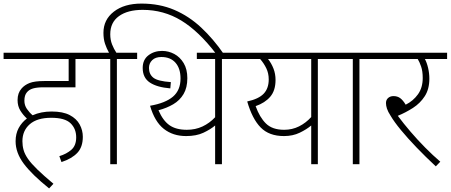

<svg xmlns="http://www.w3.org/2000/svg" viewBox="-20 -916 2514 1071"><path d="M311 -45Q351 -57 378 -80.5Q405 -104 405 -150Q405 -198 373.5 -228.5Q342 -259 266 -259Q187 -259 146 -223Q105 -187 105 -128Q105 -103 111.5 -79.5Q118 -56 136 -30Q154 -4 188.5 29.5Q223 63 278 109L254 135Q158 58 112.5 -3Q67 -64 67 -128Q67 -170 84 -201.5Q101 -233 130 -255Q109 -274 93.5 -299Q78 -324 78 -358Q78 -397 100 -422Q117 -442 145 -453Q173 -464 227 -464H363V-587H0V-622H513V-587H401V-429H223Q186 -429 164 -422.5Q142 -416 130 -401Q116 -385 116 -354Q116 -329 130 -308.5Q144 -288 162 -273Q209 -294 268 -294Q331 -294 369 -274Q407 -254 424.5 -221.5Q442 -189 442 -153Q442 -96 411.5 -63.5Q381 -31 323 -12Z M595 -587H498V-622H588Q575 -645 566 -671.5Q557 -698 557 -733Q557 -806 615 -851Q673 -896 769 -896Q870 -896 952 -861Q1034 -826 1102 -762.5Q1170 -699 1228 -615H1186Q1089 -742 991 -801.5Q893 -861 776 -861Q692 -861 643.5 -826Q595 -791 595 -725Q595 -694 605 -668.5Q615 -643 629 -622H745V-587H632V0H595Z M1218 -587V0H1180V-216Q1154 -194 1114.5 -175.5Q1075 -157 1018 -157Q945 -157 894 -197Q843 -237 817 -326Q903 -341 945 -377Q987 -413 987 -478Q987 -534 959 -566Q931 -598 880 -598Q847 -598 829 -580.5Q811 -563 811 -537Q811 -502 835.5 -482.5Q860 -463 933 -458L930 -423Q856 -429 816 -455.5Q776 -482 776 -537Q776 -583 808 -607.5Q840 -632 884 -632Q920 -632 952 -615Q984 -598 1004.5 -564Q1025 -530 1025 -480Q1025 -427 1004 -391.5Q983 -356 946.5 -334.5Q910 -313 864 -301Q889 -243 925.5 -217.5Q962 -192 1022 -192Q1070 -192 1109.5 -210.5Q1149 -229 1180 -262V-587H1078V-622H1330V-587Z M1866 -622V-587H1753V0H1716V-216Q1690 -194 1651.5 -175.5Q1613 -157 1564 -157Q1481 -157 1434 -205Q1387 -253 1359 -350Q1423 -364 1451 -393.5Q1479 -423 1479 -473Q1479 -507 1465.5 -535Q1452 -563 1431 -587H1315V-622ZM1406 -324Q1428 -262 1463.5 -227Q1499 -192 1565 -192Q1610 -192 1648 -211Q1686 -230 1716 -263V-587H1475Q1494 -563 1505.5 -533.5Q1517 -504 1517 -470Q1517 -411 1487.5 -376.5Q1458 -342 1406 -324Z M1985 -587V0H1948V-587H1851V-622H2098V-587Z M2436 -14 2411 12Q2354 -41 2304 -93Q2254 -145 2216.5 -190.5Q2179 -236 2159 -270Q2144 -293 2138.5 -310Q2133 -327 2133 -341Q2133 -359 2145 -369.5Q2157 -380 2175 -380Q2197 -380 2212.5 -368.5Q2228 -357 2243 -332Q2285 -353 2311.5 -390Q2338 -427 2338 -481Q2338 -519 2329 -545Q2320 -571 2310 -587H2083V-622H2474V-587H2350Q2361 -567 2368 -537Q2375 -507 2375 -477Q2375 -419 2349.5 -379.5Q2324 -340 2283.5 -314Q2243 -288 2199 -270Q2231 -227 2270 -181.5Q2309 -136 2351.5 -93Q2394 -50 2436 -14Z"/></svg>

Font: Noto Sans ExtraLight
Style: Regular
Weight: 200
Designer: Monotype Design Team
Foundry: Monotype Imaging Inc.
Version: Version 2.007